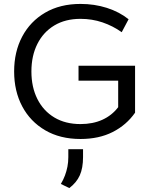

<svg xmlns="http://www.w3.org/2000/svg" viewBox="-20 -698 770 978"><path d="M390 10Q286 10 210 -34.5Q134 -79 93 -156.5Q52 -234 52 -334Q52 -434 93 -511.5Q134 -589 210 -633.5Q286 -678 390 -678Q461 -678 524 -658Q587 -638 635 -600L600 -534Q555 -566 502 -584Q449 -602 390 -602Q313 -602 257 -568.5Q201 -535 170.5 -474.5Q140 -414 140 -334Q140 -254 170.5 -193.5Q201 -133 257 -99.5Q313 -66 390 -66Q453 -66 501.5 -88Q550 -110 582 -152V-287H380V-363H668V-124Q624 -61 554 -25.5Q484 10 390 10ZM333 260 290 239Q303 217 311 195.5Q319 174 323.5 151Q328 128 328 102V62H403V102Q403 158 386.5 195Q370 232 333 260Z"/></svg>

Font: Gantari
Style: Regular
Weight: 400
Designer: Anugrah Pasau
Foundry: Lafontype
Version: Version 1.000; ttfautohint (v1.8.3)